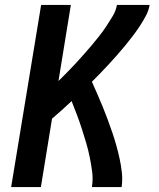

<svg xmlns="http://www.w3.org/2000/svg" viewBox="-20 -755 640 775"><path d="M25 0 146 -735H266L216 -428Q233 -445 250.5 -462.5Q268 -480 284.5 -498Q301 -516 317.5 -534.5Q334 -553 350 -572Q366 -591 381 -610Q396 -629 409.5 -649.5Q423 -670 435.5 -691Q448 -712 452 -735H584Q580 -712 568.5 -690.5Q557 -669 543.5 -648.5Q530 -628 515 -608.5Q500 -589 484.5 -570Q469 -551 452.5 -532.5Q436 -514 419.5 -496Q403 -478 386 -460.5Q369 -443 351 -425Q362 -400 373 -375Q384 -350 394.5 -324.5Q405 -299 414.5 -273Q424 -247 433 -221Q442 -195 449.5 -168Q457 -141 463 -113.5Q469 -86 472 -57.5Q475 -29 471 0H351Q356 -31 352 -61.5Q348 -92 342 -121.5Q336 -151 327.5 -179.5Q319 -208 310 -236Q301 -264 290.5 -291.5Q280 -319 269 -347Q250 -329 230 -311Q210 -293 190 -276L145 0Z"/></svg>

Font: Iosevka Curly Extended Oblique
Style: Bold
Weight: 700
Width: 7
Italic angle: -9°
Monospace: yes
Designer: Belleve Invis
Foundry: Belleve Invis
Version: Version 11.1.0; ttfautohint (v1.8.3)